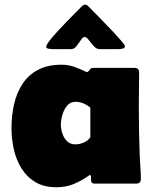

<svg xmlns="http://www.w3.org/2000/svg" viewBox="-20 -788 663 824"><path d="M221.7 15.6Q168.5 15.6 131.6 -6.6Q94.7 -28.8 72 -65.7Q49.3 -102.5 39.3 -147.5Q29.3 -192.4 29.3 -238.3Q29.3 -291.5 40.3 -340.3Q51.3 -389.2 76.2 -427.5Q101.1 -465.8 142.6 -488Q184.1 -510.3 244.6 -510.3Q273.4 -510.3 298.8 -501.2Q324.2 -492.2 349.6 -479.5L352.1 -478.5H354.5Q362.8 -483.4 366.2 -490Q369.6 -496.6 381.3 -496.6H557.6Q577.1 -496.6 577.1 -477.1Q577.1 -439.9 576.4 -402.8Q575.7 -365.7 575.7 -328.6Q575.7 -276.9 576.7 -224.6Q577.6 -172.4 579.6 -120.1Q580.6 -95.2 582.5 -70.3Q584.5 -45.4 584.5 -20.5Q584.5 0 564.9 0H385.3Q370.6 0 370.6 -17.1Q370.6 -20.5 370.8 -28.6Q371.1 -36.6 365.7 -36.6L363.8 -36.1Q331.1 -12.7 297.1 1.5Q263.2 15.6 221.7 15.6ZM302.7 -168.5Q321.3 -168.5 339.1 -176Q356.9 -183.6 367.7 -198.7V-326.2Q354.5 -337.4 338.1 -344.2Q321.8 -351.1 304.2 -351.1Q281.7 -351.1 267.8 -334.2Q253.9 -317.4 247.6 -294.4Q241.2 -271.5 241.2 -252.9Q241.2 -234.9 247.6 -215.3Q253.9 -195.8 267.6 -182.1Q281.2 -168.5 302.7 -168.5ZM407.2 -577.1Q394 -577.1 382.3 -590.3Q370.6 -603.5 360.8 -616.5Q351.1 -629.4 343.3 -629.4Q335.9 -629.4 327.4 -616.5Q318.8 -603.5 308.6 -590.3Q298.3 -577.1 284.7 -577.1H204.1Q199.2 -577.1 188.7 -578.9Q178.2 -580.6 178.2 -586.9Q178.2 -594.2 191.4 -611.6Q204.6 -628.9 225.1 -651.4Q245.6 -673.8 267.3 -696.3Q289.1 -718.8 306.6 -736.1Q324.2 -753.4 331.1 -760.7Q338.4 -768.1 345.2 -768.1Q352.1 -768.1 359.4 -760.7Q365.2 -754.9 382.6 -737.3Q399.9 -719.7 421.9 -697Q443.8 -674.3 465.1 -651.9Q486.3 -629.4 500.5 -612.8Q514.6 -596.2 515.6 -591.8Q515.6 -591.3 515.9 -590.6Q516.1 -589.8 516.1 -588.9Q516.1 -581.1 505.1 -579.1Q494.1 -577.1 488.3 -577.1Z"/></svg>

Font: Belanosima
Style: Bold
Weight: 700
Designer: The DocRepair Project, Santiago Orozco
Foundry: Google
Version: Version 2.000